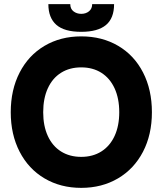

<svg xmlns="http://www.w3.org/2000/svg" viewBox="-20 -891 787 929"><path d="M32 -348Q32 -456.5 75 -540Q118 -623.5 195.5 -669.2Q273 -715 373 -715Q474 -715 551.8 -669.2Q629.5 -623.5 672.2 -540.2Q715 -457 715 -348Q715 -239.5 671.8 -156.5Q628.5 -73.5 550.8 -27.8Q473 18 373 18Q273 18 195.5 -27.8Q118 -73.5 75 -156.8Q32 -240 32 -348ZM373 -132Q429 -132 470.5 -158.2Q512 -184.5 534.5 -233.2Q557 -282 557 -348Q557 -414.5 534.5 -463.5Q512 -512.5 470.5 -538.8Q429 -565 373 -565Q317 -565 275.5 -539Q234 -513 211.5 -464Q189 -415 189 -348Q189 -281.5 211.5 -232.8Q234 -184 275.5 -158Q317 -132 373 -132ZM214 -871H320Q320 -848 335.8 -836Q351.5 -824 373 -824Q395.5 -824 410.8 -836.5Q426 -849 426 -871H532Q532 -802.5 492.5 -769.8Q453 -737 373 -737Q291 -737 252.5 -771Q214 -805 214 -871Z"/></svg>

Font: HK Grotesk Black
Style: Regular
Weight: 900
Designer: Alfredo Marco Pradil
Foundry: Hanken Design Co.
Version: Version 3.001